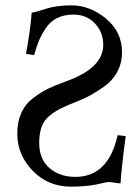

<svg xmlns="http://www.w3.org/2000/svg" viewBox="-20 -678 519 710"><path d="M97.2 -630.9Q110.4 -632.8 149.7 -645.5Q189 -658.2 243.2 -658.2Q313 -658.2 372.1 -609.1Q431.2 -560.1 431.2 -484.9Q431.2 -443.8 412.6 -410.4Q394 -377 359.1 -353.5Q324.2 -330.1 298.6 -317.6Q272.9 -305.2 235.8 -291Q180.7 -269 152.8 -240Q125 -210.9 125 -148.9Q125 -89.8 162.6 -56.9Q200.2 -23.9 258.8 -23.9Q380.9 -23.9 415 -178.2L444.8 -174.8Q427.7 -43.9 425.8 0Q418 0 404.1 -2.4Q390.1 -4.9 379.9 -4.9Q377 -4.9 338.4 3.7Q299.8 12.2 242.2 12.2Q158.2 12.2 101.1 -46.4Q43.9 -105 43.9 -184.1Q43.9 -227.1 58.6 -260Q73.2 -293 102.1 -314.9Q130.9 -336.9 156.5 -349.4Q182.1 -361.8 221.2 -376Q362.3 -425.8 361.8 -512.2Q361.8 -559.1 330.8 -591.6Q299.8 -624 252 -624Q216.8 -624 190.9 -611.1Q165 -598.1 148.4 -572.5Q131.8 -546.9 123.5 -526.4Q115.2 -505.9 106 -474.1L76.2 -479Q92.3 -566.9 97.2 -630.9Z"/></svg>

Font: Linux Libertine O
Style: Regular
Weight: 400
Designer: Philipp H. Poll
Foundry: Philipp H. Poll
Version: Version 5.3.0